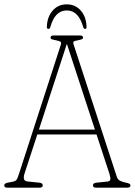

<svg xmlns="http://www.w3.org/2000/svg" viewBox="-24 -863 620 883"><path d="M172.5 -10.5Q172.5 0 158.5 0H9Q-4.5 0 -4.5 -10.5Q-4.5 -20 12.5 -23L35 -27.5Q49 -30 53.8 -38.8Q58.5 -47.5 64.5 -67L254.5 -653.5Q259 -666.5 255 -670.2Q251 -674 236.5 -677Q223 -679.5 215.8 -681.8Q208.5 -684 208.5 -689.5Q208.5 -700 222.5 -700H343.5Q358 -700 358 -689.5Q358 -684.5 351 -682Q344 -679.5 330.5 -677Q319 -675 315 -672Q311 -669 314.5 -658.5L513.5 -49Q517.5 -37.5 527.2 -32.2Q537 -27 555 -23Q576 -19.5 576 -10.5Q576 0 561.5 0H417.5Q403.5 0 403.5 -10.5Q403.5 -22 421 -23L469.5 -28Q481.5 -29 483.2 -37.2Q485 -45.5 479.5 -63L420 -244.5H147.5L89.5 -67Q83 -47.5 86.8 -38.2Q90.5 -29 106.5 -28L155.5 -23Q172.5 -22 172.5 -10.5ZM155 -267H412.5L283.5 -661.5ZM283 -815Q228.5 -815 207.5 -738.5Q205 -730 199 -730Q191.5 -730 191.5 -738.5Q192.5 -784.5 217.8 -813.8Q243 -843 283 -843Q323 -843 348 -813.8Q373 -784.5 374 -738.5Q374 -730 367 -730Q362 -730 358.5 -738.5Q337.5 -815 283 -815Z"/></svg>

Font: Fraunces 144pt SuperSoft Thin
Style: Regular
Weight: 100
Version: Version 1.000;[0bf87f6ff]